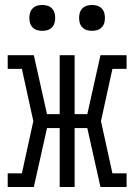

<svg xmlns="http://www.w3.org/2000/svg" viewBox="-20 -752 540 772"><path d="M11 0V-55H68L114 -265L68 -475H11V-530H116L169 -293H220V-530H280V-293H331L384 -530H489V-475H432L386 -265L432 -55H489V0H384L331 -237H280V0H220V-237H169L116 0ZM350 -628Q339 -628 329 -631Q319 -634 311.5 -641.5Q304 -649 301 -659Q298 -669 298 -680Q298 -691 301 -701Q304 -711 311.5 -718.5Q319 -726 329 -729Q339 -732 350 -732Q361 -732 371 -729Q381 -726 388.5 -718.5Q396 -711 399 -701Q402 -691 402 -680Q402 -669 399 -659Q396 -649 388.5 -641.5Q381 -634 371 -631Q361 -628 350 -628ZM150 -628Q139 -628 129 -631Q119 -634 111.5 -641.5Q104 -649 101 -659Q98 -669 98 -680Q98 -691 101 -701Q104 -711 111.5 -718.5Q119 -726 129 -729Q139 -732 150 -732Q161 -732 171 -729Q181 -726 188.5 -718.5Q196 -711 199 -701Q202 -691 202 -680Q202 -669 199 -659Q196 -649 188.5 -641.5Q181 -634 171 -631Q161 -628 150 -628Z"/></svg>

Font: Iosevka Slab Light
Style: Regular
Weight: 300
Monospace: yes
Designer: Belleve Invis
Foundry: Belleve Invis
Version: Version 11.1.0; ttfautohint (v1.8.3)